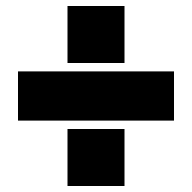

<svg xmlns="http://www.w3.org/2000/svg" viewBox="-20 -710 640 640"><path d="M560 -308H40V-472H560ZM395 -90H205V-280H395ZM395 -500H205V-690H395Z"/></svg>

Font: Tanohe Sans Black
Style: Regular
Weight: 900
Designer: Village Type and Design LLC & Cristiano Sobral
Foundry: Cooper Hewitt Smithsonian Design Museum
Version: Version 1.00;March 11, 2020;FontCreator 12.0.0.2522 64-bit; 